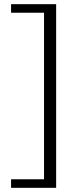

<svg xmlns="http://www.w3.org/2000/svg" viewBox="-20 -770 359 920"><path d="M249 130H33V89H191V-709H33V-750H249Z"/></svg>

Font: Roboto Serif ExtraLight
Style: Regular
Weight: 250
Version: Version 1.007